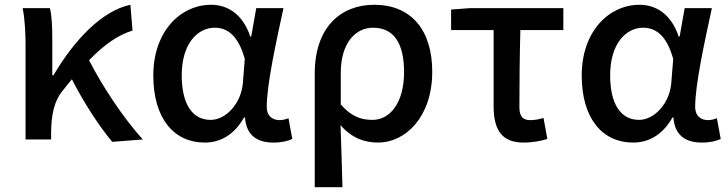

<svg xmlns="http://www.w3.org/2000/svg" viewBox="-20 -584 3050 804"><path d="M87 0H194V-30C195 -105 207 -162 243 -205C256 -222 269 -237 281 -252C332 -152 397 -53 450 10L578 0C498 -88 408 -223 353 -332C418 -399 476 -438 535 -456L526 -564C404 -538 289 -413 204 -269H199V-419C199 -469 197 -519 189 -550H75C85 -498 87 -438 87 -394Z M837 13C906 13 962 -22 1002 -92H1006C1011 -18 1056 13 1125 13C1161 13 1187 6 1204 -2L1188 -89C1176 -84 1163 -81 1151 -81C1120 -81 1097 -99 1097 -136C1097 -231 1137 -411 1167 -550H1053L1032 -431H1028C996 -527 931 -564 864 -564C737 -564 622 -454 622 -268C622 -87 709 13 837 13ZM862 -82C786 -82 741 -147 741 -269C741 -403 809 -468 879 -468C928 -468 977 -440 1005 -337L997 -236C990 -152 927 -82 862 -82Z M1298 200H1414C1412 108 1409 35 1406 -60C1453 -5 1508 13 1563 13C1679 13 1790 -95 1790 -284C1790 -458 1702 -564 1547 -564C1408 -564 1298 -471 1298 -276ZM1540 -82C1497 -82 1453 -93 1407 -147V-279C1407 -403 1468 -468 1542 -468C1633 -468 1672 -397 1672 -282C1672 -153 1613 -82 1540 -82Z M2172 13C2211 13 2246 6 2272 -2L2256 -90C2236 -84 2218 -81 2200 -81C2171 -81 2155 -95 2155 -134C2155 -230 2156 -344 2159 -458H2339V-550H1949L1869 -544V-458H2047V-140C2047 -43 2079 13 2172 13Z M2631 13C2700 13 2756 -22 2796 -92H2800C2805 -18 2850 13 2919 13C2955 13 2981 6 2998 -2L2982 -89C2970 -84 2957 -81 2945 -81C2914 -81 2891 -99 2891 -136C2891 -231 2931 -411 2961 -550H2847L2826 -431H2822C2790 -527 2725 -564 2658 -564C2531 -564 2416 -454 2416 -268C2416 -87 2503 13 2631 13ZM2656 -82C2580 -82 2535 -147 2535 -269C2535 -403 2603 -468 2673 -468C2722 -468 2771 -440 2799 -337L2791 -236C2784 -152 2721 -82 2656 -82Z"/></svg>

Font: DAIFUKU Sans JP Medium
Style: Regular
Weight: 500
Designer: Original font ‘Source Han Sans JP’ : Ryoko NISHIZUKA  (kana, bopomofo & ideographs); Paul D. Hunt (Latin, Greek & Cyrill
Foundry: Daifuku
Version: Version 1.000